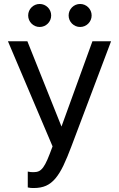

<svg xmlns="http://www.w3.org/2000/svg" viewBox="-20 -738 600 968"><path d="M150 210Q186 210 212 198.5Q238 187 259.5 161.5Q281 136 300 96Q319 56 340 0L540 -530H446L290 -100L118 -530H20L245 0Q230 41 219 66.5Q208 92 197.5 106Q187 120 176 125Q165 130 150 130Q142 130 135 129.5Q128 129 120 127V207Q128 209 135 209.5Q142 210 150 210ZM180 -602Q192 -602 202.5 -606.5Q213 -611 221 -619Q229 -627 233.5 -637.5Q238 -648 238 -660Q238 -672 233.5 -682.5Q229 -693 221 -701Q213 -709 202.5 -713.5Q192 -718 180 -718Q168 -718 157.5 -713.5Q147 -709 139 -701Q131 -693 126.5 -682.5Q122 -672 122 -660Q122 -648 126.5 -637.5Q131 -627 139 -619Q147 -611 157.5 -606.5Q168 -602 180 -602ZM384 -602Q396 -602 406.5 -606.5Q417 -611 425 -619Q433 -627 437.5 -637.5Q442 -648 442 -660Q442 -672 437.5 -682.5Q433 -693 425 -701Q417 -709 406.5 -713.5Q396 -718 384 -718Q372 -718 361.5 -713.5Q351 -709 343 -701Q335 -693 330.5 -682.5Q326 -672 326 -660Q326 -648 330.5 -637.5Q335 -627 343 -619Q351 -611 361.5 -606.5Q372 -602 384 -602Z"/></svg>

Font: Golos Text VF
Style: Regular
Weight: 400
Designer: A.Korolkova, Vitaly Kuzmin
Foundry: ParaType Ltd
Version: Version 2.005